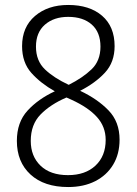

<svg xmlns="http://www.w3.org/2000/svg" viewBox="-20 -744 551 774"><path d="M255 -724Q341 -724 391.5 -680.5Q442 -637 442 -558Q442 -493 403 -451Q364 -409 303 -378Q373 -345 417.5 -299Q462 -253 462 -181Q462 -123 436 -80Q410 -37 363.5 -13.5Q317 10 255 10Q158 10 103 -40.5Q48 -91 48 -176Q48 -251 91 -298Q134 -345 201 -376Q144 -408 106.5 -450Q69 -492 69 -558Q69 -635 121 -679.5Q173 -724 255 -724ZM255 -676Q197 -676 161 -644.5Q125 -613 125 -556Q125 -499 161 -464.5Q197 -430 257 -402Q313 -430 349 -464.5Q385 -499 385 -556Q385 -614 350 -645Q315 -676 255 -676ZM104 -176Q104 -114 143.5 -76Q183 -38 254 -38Q324 -38 365 -76.5Q406 -115 406 -180Q406 -233 371 -272Q336 -311 268 -342L248 -351Q183 -323 143.5 -282.5Q104 -242 104 -176Z"/></svg>

Font: Noto Sans Arabic SemCond Light
Style: Regular
Weight: 300
Width: 4
Designer: Monotype Design Team, Nadine Chahine, Nizar Qandah and Khaled Hosny
Foundry: Monotype Imaging Inc.
Version: Version 2.012; ttfautohint (v1.8.4.7-5d5b)